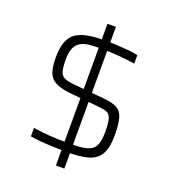

<svg xmlns="http://www.w3.org/2000/svg" viewBox="-130 -792 797 896"><g transform="rotate(20 268.5 -344.0)"><path d="M273 -68Q241 -69 208 -70Q175 -71 146 -73.5Q117 -76 94 -80V-122Q116 -119 136 -116.5Q156 -114 175 -113Q194 -112 215.5 -111Q237 -110 263 -110Q327 -109 358.5 -117.5Q390 -126 401.5 -149.5Q413 -173 413 -217Q413 -263 406.5 -283.5Q400 -304 384.5 -310Q369 -316 343 -318L190 -333Q145 -339 120.5 -352.5Q96 -366 86.5 -393.5Q77 -421 77 -467Q77 -516 89.5 -546.5Q102 -577 126 -592Q150 -607 185 -613Q220 -619 266 -619Q296 -619 325 -617.5Q354 -616 382 -613.5Q410 -611 431 -606V-564Q406 -568 377 -571Q348 -574 320 -575.5Q292 -577 267 -577Q235 -577 209 -575Q183 -573 164 -563.5Q145 -554 134.5 -532.5Q124 -511 124 -473Q124 -434 130 -414Q136 -394 152.5 -387Q169 -380 197 -377L357 -362Q398 -358 420.5 -345.5Q443 -333 451.5 -303Q460 -273 460 -217Q460 -156 441 -123.5Q422 -91 381.5 -79.5Q341 -68 273 -68ZM250 8V-696H292V8Z"/></g></svg>

Font: Saira Thin ExtraLight
Style: Regular
Weight: 250
Version: Version 1.101